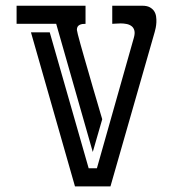

<svg xmlns="http://www.w3.org/2000/svg" viewBox="-20 -664 609 684"><path d="M456.5 -528.3Q461.4 -544.9 458.7 -555.2Q456.1 -565.4 448.5 -571Q440.9 -576.7 430.7 -578.6Q420.4 -580.6 410.2 -580.6Q399.9 -580.6 391.6 -579.8Q383.3 -579.1 379.9 -579.1V-643.6H486.8Q503.4 -643.6 513.4 -638.2Q523.4 -632.8 529.1 -624.3Q534.7 -615.7 536.1 -605.2Q537.6 -594.7 537.1 -584.5Q536.6 -574.2 534.7 -564.9Q532.7 -555.7 531.2 -550.3L373.5 0H247.1L90.3 -548.8H157.2L295.9 -64.5H325.2ZM253.9 -557.6Q253.9 -555.2 257.3 -541.5Q260.7 -527.8 266.6 -506.8Q272.5 -485.8 280 -459.5Q287.6 -433.1 295.7 -405.3Q303.7 -377.4 311.5 -350.3Q319.3 -323.2 326.2 -300.5Q333 -277.8 337.6 -261.5Q342.3 -245.1 344.2 -239.3L310.5 -122.6L180.2 -579.1H39.1V-643.6H284.7V-579.1Q278.8 -579.1 273.4 -578.4Q268.1 -577.6 263.7 -575.4Q259.3 -573.2 256.6 -569.1Q253.9 -564.9 253.9 -557.6Z"/></svg>

Font: Isar CAT
Style: Regular
Weight: 400
Designer: Digitized by Peter Wiegel
Foundry: CAT-Fonts, Peter Wiegel
Version: Version 1.000; ttfautohint (v1.3)